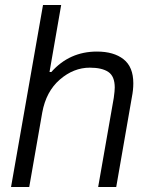

<svg xmlns="http://www.w3.org/2000/svg" viewBox="-20 -743 593 763"><path d="M23.9 0 150.9 -723.1H223.1L176.8 -457H184.1Q256.3 -538.1 365.2 -538.1Q432.1 -538.1 470.9 -507.6Q509.8 -477.1 509.8 -412.1Q509.8 -385.7 503.9 -356L441.9 0H370.1L432.1 -354Q436 -382.3 436 -395Q436 -439.9 410.6 -457Q385.3 -474.1 336.9 -474.1Q272.5 -474.1 217.8 -426.8Q163.1 -379.4 147.9 -295.9L96.2 0Z"/></svg>

Font: Archivo Light
Style: Italic
Weight: 300
Italic angle: -10°
Designer: Hector Gatti
Foundry: Omnibus-Type
Version: Version 2.001